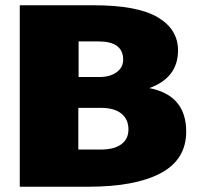

<svg xmlns="http://www.w3.org/2000/svg" viewBox="-20 -708 751 728"><path d="M315 0H55V-688H336Q501 -688 578 -642.5Q655 -597 655 -517Q655 -413 546 -374Q686 -347 686 -209Q686 -103 589.5 -51.5Q493 0 315 0ZM278 -416H357Q397 -416 422 -434Q447 -452 447 -482Q447 -551 353 -551H278ZM363 -141Q413 -141 440 -161Q467 -181 467 -217Q467 -256 440 -277.5Q413 -299 363 -299H277V-141Z"/></svg>

Font: Paytone One
Style: Regular
Weight: 400
Designer: Vernon Adams
Foundry: Vernon Adams
Version: Version 1.002; ttfautohint (v1.8.4.7-5d5b);gftools[0.9.23]